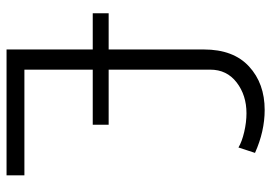

<svg xmlns="http://www.w3.org/2000/svg" viewBox="-138 -670 809 572"><g transform="rotate(90 266.0 -384.5)"><path d="M436 -740.2 419.9 -690.9Q402.8 -701.2 373.8 -708Q344.7 -714.8 317.9 -714.8Q264.2 -714.8 226.1 -685.5Q188 -656.2 188 -606.9V-304.2H352.1V-256.8H188V-53.2H502.9V0H127.9V-256.8H20V-304.2H127.9V-587.9Q127.9 -675.8 178.5 -722.4Q229 -769 308.1 -769Q371.6 -769 436 -740.2Z"/></g></svg>

Font: Stilu Light
Style: Regular
Weight: 300
Designer: Genilson Lima Santos
Foundry: Genilson Lima Santos
Version: Version 1.200;PS 001.200;hotconv 1.0.88;makeotf.lib2.5.64775